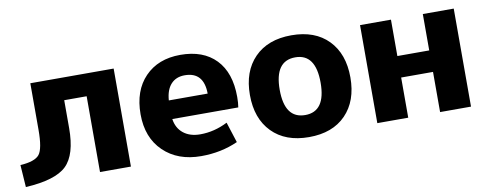

<svg xmlns="http://www.w3.org/2000/svg" viewBox="-51 -762 2551 1003"><g transform="rotate(-10 1224.0 -260.0)"><path d="M578 0H414V-402H295V-254Q295 -113 236 -56Q177 1 19 10L11 -108Q89 -113 112.5 -143Q136 -173 136 -273V-520H578Z M833 -306H1039Q1038 -421 937 -421Q891 -421 864 -391.5Q837 -362 833 -306ZM834 -207Q841 -158 875.5 -130.5Q910 -103 965 -103Q1039 -103 1110 -139L1145 -30Q1056 10 950 10Q826 10 750.5 -63Q675 -136 675 -260Q675 -385 745 -457.5Q815 -530 933 -530Q1054 -530 1121 -460.5Q1188 -391 1188 -262Q1188 -231 1184 -207Z M1326 -457.5Q1397 -530 1522 -530Q1647 -530 1717.5 -457.5Q1788 -385 1788 -260Q1788 -135 1717.5 -62.5Q1647 10 1522 10Q1397 10 1326 -62.5Q1255 -135 1255 -260Q1255 -385 1326 -457.5ZM1522 -107Q1630 -107 1630 -260Q1630 -413 1522 -413Q1413 -413 1413 -260Q1413 -107 1522 -107Z M2049 -213V0H1885V-520H2049V-327H2218V-520H2382V0H2218V-213Z"/></g></svg>

Font: Mplus 1p ExtraBold
Style: Regular
Weight: 800
Version: Version 1.061